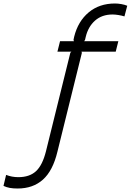

<svg xmlns="http://www.w3.org/2000/svg" viewBox="-228 -865 749 1100"><path d="M181 -569H101L116 -629H196L193 -636L197 -655Q219 -743 280 -794Q341 -845 431 -845Q448 -845 467.5 -841.5Q487 -838 501 -832L485 -771Q469 -776 450 -779Q431 -782 417 -782Q356 -782 316.5 -747Q277 -712 263 -653L259 -636L254 -629H450L435 -569H239L241 -562L101 4Q75 113 18 164Q-39 215 -127 215Q-153 215 -172 211.5Q-191 208 -208 200L-193 137Q-160 150 -123 150Q-59 150 -22 116Q15 82 35 3L175 -563Z"/></svg>

Font: TypoPRO Sinkin Sans
Style: 300 Light Italic
Weight: 300
Italic angle: -112°
Designer: Keith Bates
Foundry: K-Type
Version: Sinkin Sans (version 1.0)  by Keith Bates   •   © 2014   www